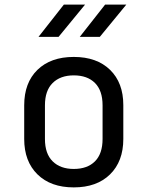

<svg xmlns="http://www.w3.org/2000/svg" viewBox="-20 -805 640 833"><path d="M300 8Q200 8 142.5 -48.5Q85 -105 85 -202V-348Q85 -446 142.5 -502Q200 -558 300 -558Q400 -558 457.5 -502Q515 -446 515 -349V-202Q515 -105 457.5 -48.5Q400 8 300 8ZM300 -72Q359 -72 392 -105Q425 -138 425 -202V-348Q425 -412 392 -445Q359 -478 300 -478Q242 -478 208.5 -445Q175 -412 175 -348V-202Q175 -138 208.5 -105Q242 -72 300 -72ZM326 -645 436 -785H528L413 -645ZM147 -645 257 -785H349L234 -645Z"/></svg>

Font: NKDuy Mono
Style: Regular
Weight: 400
Monospace: yes
Designer: NKDuy
Foundry: NKDuy
Version: Version 2.251; ttfautohint (v1.8.4.7-5d5b)